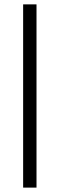

<svg xmlns="http://www.w3.org/2000/svg" viewBox="-20 -731 273 883"><path d="M147.9 -710.9V131.8H86.4V-710.9Z"/></svg>

Font: Vazirmatn RD Light
Style: Regular
Weight: 300
Designer: Saber Rastikerdar
Foundry: Saber Rastikerdar
Version: Version 32.102